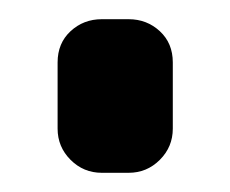

<svg xmlns="http://www.w3.org/2000/svg" viewBox="-20 -695 240 200"><path d="M160 -561Q160 -542 146.5 -528.5Q133 -515 114 -515H86Q67 -515 53.5 -528.5Q40 -542 40 -561V-630Q40 -650 53.5 -662.5Q67 -675 86 -675H114Q133 -675 146.5 -662.5Q160 -650 160 -630Z"/></svg>

Font: Monomaniac One
Style: Regular
Weight: 400
Version: Version 1.000; ttfautohint (v1.8.3)